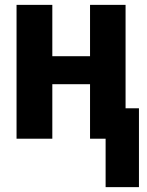

<svg xmlns="http://www.w3.org/2000/svg" viewBox="-20 -570 603 789"><path d="M414 199H551V-125H496V-550H350V-339H195V-550H48V0H195V-224H350V0H414Z"/></svg>

Font: Noto Sans Mono SemiCondensed ExtraBold
Style: Regular
Weight: 800
Width: 4
Designer: Monotype Design Team
Foundry: Monotype Imaging Inc.
Version: Version 2.014